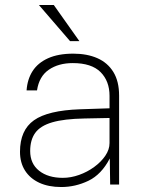

<svg xmlns="http://www.w3.org/2000/svg" viewBox="-20 -743 580 773"><path d="M226.5 10Q175.5 10 138.2 -7.2Q101 -24.5 80.8 -56.2Q60.5 -88 60.5 -132Q60.5 -219 116.8 -258.8Q173 -298.5 301.5 -303L421 -307V-357Q421 -416.5 384.8 -452.8Q348.5 -489 273 -489Q215.5 -489 176.5 -462.2Q137.5 -435.5 129 -379H87Q90 -423.5 111.2 -456.8Q132.5 -490 173.5 -508.5Q214.5 -527 275 -527Q330.5 -527 372 -508.8Q413.5 -490.5 436.5 -453Q459.5 -415.5 459.5 -358V0H423.5L422 -105Q388.5 -40.5 336 -15.2Q283.5 10 226.5 10ZM233 -27Q265.5 -27 298.5 -38.8Q331.5 -50.5 359.2 -70.8Q387 -91 404 -116Q421 -141 421 -167V-268L320.5 -266Q238 -264.5 190.2 -250.5Q142.5 -236.5 122 -208.2Q101.5 -180 101.5 -135Q101.5 -84 137.5 -55.5Q173.5 -27 233 -27ZM262 -577.5 136.5 -723H196.5L299.5 -577.5Z"/></svg>

Font: Public Sans Thin Thin
Style: Regular
Weight: 250
Version: Version 2.001